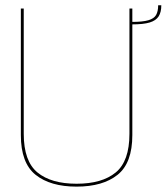

<svg xmlns="http://www.w3.org/2000/svg" viewBox="-20 -707 635 732"><path d="M272 4.5Q372 4.5 428.2 -40.5Q484.5 -85.5 484.5 -192V-674.5H473.5V-197Q473.5 -92.5 421.2 -49.5Q369 -6.5 272 -6.5Q175 -6.5 122.8 -49.5Q70.5 -92.5 70.5 -197V-674.5H59.5V-192Q59.5 -85.5 115.8 -40.5Q172 4.5 272 4.5ZM483.5 -623.5V-614Q526.5 -614 550.5 -621.2Q574.5 -628.5 584.8 -644.5Q595 -660.5 595 -687H583Q583 -663.5 575 -649.8Q567 -636 545.5 -629.8Q524 -623.5 483.5 -623.5Z"/></svg>

Font: Anybody UltraCondensed Thin Thin
Style: Regular
Weight: 250
Version: Version 1.111